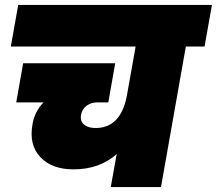

<svg xmlns="http://www.w3.org/2000/svg" viewBox="-20 -760 881 780"><path d="M24 -571 54 -740H841L811 -571H735L634 0H430L454 -134Q384 -72 279 -72Q191 -72 144 -121.5Q97 -171 112 -255Q121 -308 157 -344H46L74 -503H448L420 -344H374Q351 -344 332.5 -331Q314 -318 309 -293Q305 -267 322.5 -253Q340 -239 373 -240Q470 -243 495 -369L531 -571Z"/></svg>

Font: Poppins Black
Style: Italic
Weight: 900
Italic angle: -10°
Designer: Ninad Kale (Devanagari), Jonny Pinhorn (Latin)
Foundry: Indian Type Foundry
Version: Version 3.200;PS 1.000;hotconv 16.6.54;makeotf.lib2.5.65590